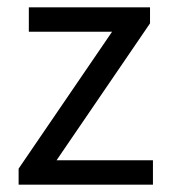

<svg xmlns="http://www.w3.org/2000/svg" viewBox="-20 -506 465 526"><path d="M31 0V-44L287 -419H59V-486H391V-442L135 -67H399V0Z"/></svg>

Font: Pinyin1712
Style: Regular
Weight: 400
Version: Version 1